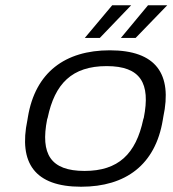

<svg xmlns="http://www.w3.org/2000/svg" viewBox="-20 -700 655 729"><path d="M86 -256 84 -244C50 -81 112 9 288 9C458 9 570 -75 598 -244L600 -256C635 -419 573 -509 397 -509C227 -509 114 -425 86 -256ZM159 -247 161 -253C188 -382 253 -449 385 -449C514 -449 552 -384 526 -253L524 -247C496 -115 429 -51 301 -51C172 -51 133 -115 159 -247ZM302 -556H359L478 -680H406ZM439 -556H495L615 -680H542Z"/></svg>

Font: LT Wave Light
Style: Italic
Weight: 300
Designer: Daniel Lyons
Version: Version 2.5 (Glyphs App)